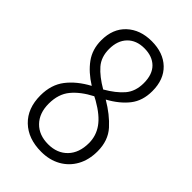

<svg xmlns="http://www.w3.org/2000/svg" viewBox="-221 -808 902 902"><g transform="rotate(45 230.5 -356.5)"><path d="M233 11Q146 11 94.5 -38.5Q43 -88 43 -174Q43 -245 80 -293Q117 -341 182 -376Q126 -411 94 -455Q62 -499 62 -559Q62 -636 109.5 -680Q157 -724 233 -724Q310 -724 355.5 -680.5Q401 -637 401 -560Q401 -496 367.5 -453Q334 -410 274 -377Q337 -340 378 -294.5Q419 -249 419 -178Q419 -121 395.5 -78.5Q372 -36 330 -12.5Q288 11 233 11ZM232 -402Q286 -433 316 -468Q346 -503 346 -558Q346 -616 315.5 -646Q285 -676 232 -676Q179 -676 148 -644Q117 -612 117 -556Q117 -503 147 -468.5Q177 -434 232 -402ZM231 -37Q291 -37 327 -74.5Q363 -112 363 -177Q363 -225 335 -264.5Q307 -304 244 -340L225 -350Q165 -319 131.5 -278.5Q98 -238 98 -174Q98 -111 134 -74Q170 -37 231 -37Z"/></g></svg>

Font: Noto Sans Tamil Condensed Light
Style: Regular
Weight: 300
Width: 3
Designer: Jelle Bosma - Monotype Design Team
Foundry: Monotype Imaging Inc.
Version: Version 2.004; ttfautohint (v1.8.4.7-5d5b)